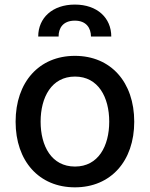

<svg xmlns="http://www.w3.org/2000/svg" viewBox="-20 -792 642 823"><path d="M301.1 11C454.9 11 555.4 -101.6 555.4 -270.2C555.4 -440 454.9 -552.6 301.1 -552.6C147.4 -552.6 46.9 -440 46.9 -270.2C46.9 -101.6 147.4 11 301.1 11ZM143.8 -635.3H231.2C230.8 -670.8 249.6 -703.5 300.8 -703.5C349.8 -703.5 369.7 -671.9 370 -635.3H457C457 -714.8 397.4 -772.4 300.8 -772.4C204.2 -772.4 143.8 -714.8 143.8 -635.3ZM154.1 -270.6C154.1 -375 201 -463.8 301.5 -463.8C401.3 -463.8 448.2 -375 448.2 -270.6C448.2 -165.8 401.3 -78.1 301.5 -78.1C201 -78.1 154.1 -165.8 154.1 -270.6Z"/></svg>

Font: Margiela Sans Medium
Style: Regular
Weight: 500
Designer: Stefan Endress, Andreas Faust
Version: Version 1.100;FEAKit 1.0